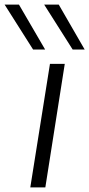

<svg xmlns="http://www.w3.org/2000/svg" viewBox="-85 -810 386 830"><path d="M111 0H46L131 -534H195ZM58 -596 -65 -790H-3L110 -596ZM229 -596 106 -790H169L281 -596Z"/></svg>

Font: Georama Expanded Light
Style: Italic
Weight: 300
Width: 7
Italic angle: -9°
Designer: Jean-Baptiste Levee
Foundry: Production Type
Version: Version 1.000